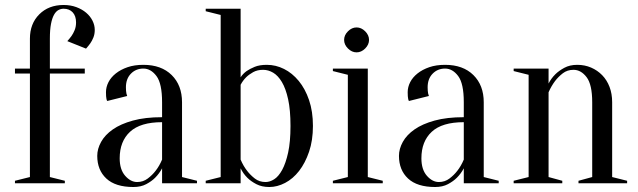

<svg xmlns="http://www.w3.org/2000/svg" viewBox="-20 -735 2560 770"><path d="M360 -615Q360 -598 354.5 -584.5Q349 -571 342 -561Q334 -550 325 -540L250 -570Q259 -580 267 -591Q274 -601 279.5 -614.5Q285 -628 285 -645Q285 -671 271.5 -685.5Q258 -700 235 -700Q224 -700 214 -694.5Q204 -689 196.5 -675.5Q189 -662 184.5 -639Q180 -616 180 -580V-460H320V-440H180V-25L240 -10V0H40V-10L100 -25V-440H40V-460H100V-580Q100 -640 137.5 -677.5Q175 -715 235 -715Q263 -715 286 -706.5Q309 -698 325.5 -684Q342 -670 351 -652Q360 -634 360 -615Z M630 -245Q543 -245 501.5 -206.5Q460 -168 460 -100Q460 -55 482 -30Q504 -5 530 -5Q554 -5 572.5 -19Q591 -33 604 -50Q619 -69 630 -95ZM555 -460Q525 -460 505 -439.5Q485 -419 485 -385Q485 -377 485.5 -371Q486 -365 487 -360Q488 -355 490 -350L410 -330Q408 -333 407 -338Q406 -343 405.5 -349Q405 -355 405 -365Q405 -386 415 -405.5Q425 -425 444.5 -440.5Q464 -456 491.5 -465.5Q519 -475 555 -475Q627 -475 668.5 -434Q710 -393 710 -325V-25L770 -10V0H630V-60Q619 -39 602 -22Q588 -8 566.5 3.5Q545 15 515 15Q443 15 406.5 -19Q370 -53 370 -110Q370 -138 385.5 -166Q401 -194 432.5 -216Q464 -238 513 -251.5Q562 -265 630 -265V-325Q630 -400 607.5 -430Q585 -460 555 -460Z M1035 -455Q1012 -455 995 -445.5Q978 -436 967 -425Q954 -412 945 -395V-95Q956 -69 971 -50Q984 -33 1002 -19Q1020 -5 1045 -5Q1062 -5 1079.5 -16Q1097 -27 1111.5 -53.5Q1126 -80 1135.5 -123Q1145 -166 1145 -230Q1145 -294 1135.5 -337Q1126 -380 1110.5 -406Q1095 -432 1075.5 -443.5Q1056 -455 1035 -455ZM1050 -475Q1086 -475 1119 -458.5Q1152 -442 1178 -410.5Q1204 -379 1219.5 -333.5Q1235 -288 1235 -230Q1235 -172 1219.5 -126.5Q1204 -81 1179.5 -49.5Q1155 -18 1123.5 -1.5Q1092 15 1060 15Q1030 15 1008 3.5Q986 -8 972 -22Q955 -39 945 -60V0H805V-10L865 -25V-675L805 -690V-700H945V-425Q954 -439 969 -450Q982 -459 1001.5 -467Q1021 -475 1050 -475Z M1375 -25V-435L1315 -450V-460H1455V-25L1515 -10V0H1315V-10ZM1460 -575Q1460 -556 1444.5 -540.5Q1429 -525 1410 -525Q1391 -525 1375.5 -540.5Q1360 -556 1360 -575Q1360 -594 1375.5 -609.5Q1391 -625 1410 -625Q1429 -625 1444.5 -609.5Q1460 -594 1460 -575Z M1840 -245Q1753 -245 1711.5 -206.5Q1670 -168 1670 -100Q1670 -55 1692 -30Q1714 -5 1740 -5Q1764 -5 1782.5 -19Q1801 -33 1814 -50Q1829 -69 1840 -95ZM1765 -460Q1735 -460 1715 -439.5Q1695 -419 1695 -385Q1695 -377 1695.5 -371Q1696 -365 1697 -360Q1698 -355 1700 -350L1620 -330Q1618 -333 1617 -338Q1616 -343 1615.5 -349Q1615 -355 1615 -365Q1615 -386 1625 -405.5Q1635 -425 1654.5 -440.5Q1674 -456 1701.5 -465.5Q1729 -475 1765 -475Q1837 -475 1878.5 -434Q1920 -393 1920 -325V-25L1980 -10V0H1840V-60Q1829 -39 1812 -22Q1798 -8 1776.5 3.5Q1755 15 1725 15Q1653 15 1616.5 -19Q1580 -53 1580 -110Q1580 -138 1595.5 -166Q1611 -194 1642.5 -216Q1674 -238 1723 -251.5Q1772 -265 1840 -265V-325Q1840 -400 1817.5 -430Q1795 -460 1765 -460Z M2100 -25V-435L2040 -450V-460H2180V-400Q2190 -420 2207 -437Q2221 -451 2243 -463Q2265 -475 2295 -475Q2325 -475 2350.5 -464Q2376 -453 2395 -433.5Q2414 -414 2424.5 -386.5Q2435 -359 2435 -325V-25L2495 -10V0H2300V-10L2355 -25V-325Q2355 -396 2332.5 -425.5Q2310 -455 2280 -455Q2255 -455 2237 -441Q2219 -427 2206 -410Q2191 -390 2180 -365V-25L2235 -10V0H2040V-10Z"/></svg>

Font: Oranienbaum
Style: Regular
Weight: 400
Designer: Oleg Pospelov and Jovanny Lemonad
Foundry: Oleg Pospelov and jovanny Lemonad
Version: Version 1.001; ttfautohint (v0.91) -l 8 -r 50 -G 200 -x 0 -w